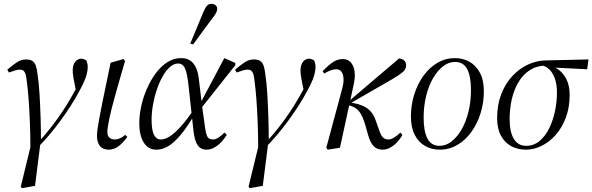

<svg xmlns="http://www.w3.org/2000/svg" viewBox="-20 -766 3079 998"><path d="M94 212 88 204 148 -42 192 -38 162 200ZM138 8Q138 -64 135.5 -127Q133 -190 129 -246.5Q125 -303 118 -353Q116 -372 112 -383Q108 -394 101.5 -399Q95 -404 84 -404Q71 -404 58.5 -400Q46 -396 26 -389L18 -404Q45 -427 67.5 -442Q90 -457 115 -457Q136 -457 148 -449.5Q160 -442 166 -425Q172 -408 175 -381Q182 -336 185.5 -276.5Q189 -217 191 -153.5Q193 -90 193 -32L187 -35Q215 -66 239.5 -97Q264 -128 285.5 -158.5Q307 -189 326.5 -220.5Q346 -252 363 -283Q370 -296 374.5 -304Q379 -312 383 -322L379 -274L363 -354Q362 -364 360 -375Q358 -386 358 -399Q358 -429 371 -445Q384 -461 403 -461Q411 -461 418 -457.5Q425 -454 429 -452Q431 -448 433.5 -438Q436 -428 436 -420Q436 -395 426.5 -366Q417 -337 391 -290Q372 -254 347.5 -216Q323 -178 295 -139.5Q267 -101 236 -64.5Q205 -28 173 4Z M545 12Q515 12 499.5 -7Q484 -26 484 -61Q484 -69 485 -78.5Q486 -88 488.5 -105.5Q491 -123 496.5 -152.5Q502 -182 511 -228L555 -440L622 -459L630 -449L597 -335Q585 -293 575.5 -258.5Q566 -224 559 -196Q552 -168 547.5 -145.5Q543 -123 540.5 -106.5Q538 -90 538 -79Q538 -60 549 -50.5Q560 -41 575 -41Q589 -41 602.5 -46.5Q616 -52 631 -65L642 -54Q616 -20 593.5 -4Q571 12 545 12Z M793 12Q750 12 727 -25.5Q704 -63 704 -124Q704 -167 714 -213.5Q724 -260 743.5 -304.5Q763 -349 789.5 -385Q816 -421 849.5 -442.5Q883 -464 922 -464Q950 -464 969 -451Q988 -438 999 -413.5Q1010 -389 1014 -352L1029 -227L1030 -217L1044 -117Q1049 -74 1057 -57.5Q1065 -41 1087 -41Q1102 -41 1118 -52.5Q1134 -64 1147 -77L1159 -65Q1135 -27 1107.5 -7.5Q1080 12 1054 12Q1034 12 1020 2Q1006 -8 997.5 -31Q989 -54 985 -92L959 -330Q952 -390 940.5 -413Q929 -436 906 -436Q884 -436 863 -417.5Q842 -399 825 -368.5Q808 -338 795 -299.5Q782 -261 775 -221Q768 -181 768 -144Q768 -89 780.5 -65Q793 -41 815 -41Q837 -41 862.5 -57Q888 -73 919.5 -108Q951 -143 989 -199L1007 -187H1001Q956 -109 920 -66Q884 -23 853.5 -5.5Q823 12 793 12ZM1023 -200 1017 -221 1146 -464 1203 -439V-427ZM969 -540Q986 -581 1003 -621Q1020 -661 1036 -701Q1041 -713 1046.5 -723Q1052 -733 1059.5 -739.5Q1067 -746 1077 -746Q1092 -746 1100.5 -739Q1109 -732 1109 -719Q1109 -709 1101.5 -696Q1094 -683 1083 -670Q1058 -636 1033 -602.5Q1008 -569 984 -535Z M1278 212 1272 204 1332 -42 1376 -38 1346 200ZM1322 8Q1322 -64 1319.5 -127Q1317 -190 1313 -246.5Q1309 -303 1302 -353Q1300 -372 1296 -383Q1292 -394 1285.5 -399Q1279 -404 1268 -404Q1255 -404 1242.5 -400Q1230 -396 1210 -389L1202 -404Q1229 -427 1251.5 -442Q1274 -457 1299 -457Q1320 -457 1332 -449.5Q1344 -442 1350 -425Q1356 -408 1359 -381Q1366 -336 1369.5 -276.5Q1373 -217 1375 -153.5Q1377 -90 1377 -32L1371 -35Q1399 -66 1423.5 -97Q1448 -128 1469.5 -158.5Q1491 -189 1510.5 -220.5Q1530 -252 1547 -283Q1554 -296 1558.5 -304Q1563 -312 1567 -322L1563 -274L1547 -354Q1546 -364 1544 -375Q1542 -386 1542 -399Q1542 -429 1555 -445Q1568 -461 1587 -461Q1595 -461 1602 -457.5Q1609 -454 1613 -452Q1615 -448 1617.5 -438Q1620 -428 1620 -420Q1620 -395 1610.5 -366Q1601 -337 1575 -290Q1556 -254 1531.5 -216Q1507 -178 1479 -139.5Q1451 -101 1420 -64.5Q1389 -28 1357 4Z M1676 2Q1687 -37 1697 -75.5Q1707 -114 1717.5 -152.5Q1728 -191 1738.5 -229.5Q1749 -268 1759 -307Q1767 -336 1765.5 -358.5Q1764 -381 1754.5 -393.5Q1745 -406 1728 -406Q1713 -406 1699 -400.5Q1685 -395 1665 -384L1657 -396Q1689 -429 1712 -444Q1735 -459 1762 -459Q1788 -459 1803.5 -441.5Q1819 -424 1823 -395Q1827 -366 1819 -329L1747 2L1684 12ZM1970 12Q1939 12 1921.5 -7Q1904 -26 1894 -62L1880 -112Q1865 -164 1847.5 -186Q1830 -208 1802 -216L1778 -223V-229H1781L1791 -238L2054 -462Q2071 -461 2081 -451.5Q2091 -442 2091 -426Q2091 -408 2076.5 -394Q2062 -380 2018 -354L1796 -226L1795 -235L1823 -229Q1852 -223 1873 -212.5Q1894 -202 1909.5 -183.5Q1925 -165 1935 -134L1952 -86Q1962 -58 1973 -49.5Q1984 -41 2000 -41Q2012 -41 2030 -52Q2048 -63 2061 -77L2072 -65Q2050 -27 2022.5 -7.5Q1995 12 1970 12Z M2265 12Q2224 12 2190 -7Q2156 -26 2136 -64.5Q2116 -103 2116 -160Q2116 -220 2133 -274.5Q2150 -329 2181 -372Q2212 -415 2254 -439.5Q2296 -464 2345 -464Q2386 -464 2420 -445Q2454 -426 2474.5 -388Q2495 -350 2495 -292Q2495 -232 2478 -177.5Q2461 -123 2430 -80Q2399 -37 2357 -12.5Q2315 12 2265 12ZM2265 -8Q2298 -8 2327 -30.5Q2356 -53 2379 -92.5Q2402 -132 2415 -185Q2428 -238 2428 -298Q2428 -369 2408.5 -406.5Q2389 -444 2345 -444Q2312 -444 2283 -421.5Q2254 -399 2231 -359.5Q2208 -320 2195 -267Q2182 -214 2182 -154Q2182 -83 2202 -45.5Q2222 -8 2265 -8Z M2714 12Q2671 12 2637 -6.5Q2603 -25 2583.5 -61.5Q2564 -98 2564 -152Q2564 -221 2585.5 -276.5Q2607 -332 2643.5 -371Q2680 -410 2724.5 -430.5Q2769 -451 2815 -452L3039 -457L3032 -406L2853 -415L2820 -425Q2778 -425 2746.5 -408.5Q2715 -392 2692.5 -364Q2670 -336 2656 -300.5Q2642 -265 2635.5 -226Q2629 -187 2629 -148Q2629 -80 2651 -44Q2673 -8 2714 -8Q2755 -8 2785 -33.5Q2815 -59 2835 -100Q2855 -141 2865 -189.5Q2875 -238 2875 -284Q2875 -325 2865 -355Q2855 -385 2837.5 -403Q2820 -421 2797 -426L2816 -431Q2849 -427 2877.5 -408Q2906 -389 2923.5 -355.5Q2941 -322 2941 -272Q2941 -208 2921.5 -155.5Q2902 -103 2869 -65.5Q2836 -28 2795.5 -8Q2755 12 2714 12Z"/></svg>

Font: Source Serif 4 60pt
Style: Italic
Weight: 400
Italic angle: -12°
Version: Version 4.004;hotconv 1.0.116;makeotfexe 2.5.65601